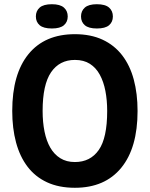

<svg xmlns="http://www.w3.org/2000/svg" viewBox="-20 -876 710 910"><path d="M38 0ZM38 -350Q38 -525 115 -619.5Q192 -714 335 -714Q410 -714 466 -688Q522 -662 559 -614Q596 -566 614 -499Q632 -432 632 -350Q632 -175 554.5 -80.5Q477 14 335 14Q259 14 203 -12Q147 -38 110.5 -86Q74 -134 56 -201Q38 -268 38 -350ZM182 -350Q182 -297 191 -252.5Q200 -208 218.5 -176Q237 -144 266 -126Q295 -108 335 -108Q408 -108 448 -165Q488 -222 488 -350Q488 -401 479.5 -445Q471 -489 453 -522Q435 -555 406 -573.5Q377 -592 335 -592Q262 -592 222 -533.5Q182 -475 182 -350ZM150 -798Q150 -824 168 -840Q186 -856 226 -856Q265 -856 283 -840Q301 -824 301 -798Q301 -772 283 -756.5Q265 -741 226 -741Q186 -741 168 -756.5Q150 -772 150 -798ZM364 -798Q364 -824 382 -840Q400 -856 439 -856Q479 -856 497 -840Q515 -824 515 -798Q515 -772 497 -756.5Q479 -741 439 -741Q400 -741 382 -756.5Q364 -772 364 -798Z"/></svg>

Font: PT Sans
Style: Bold
Weight: 700
Version: Version 2.003W OFL; ttfautohint (v1.6)